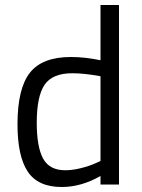

<svg xmlns="http://www.w3.org/2000/svg" viewBox="-20 -738 569 768"><path d="M50 -241Q50 -384 99.5 -447Q149 -510 263 -510Q320 -510 382 -497V-718H456V0H382V-34Q305 10 227 10Q132 10 91 -51.5Q50 -113 50 -241ZM362 -85 382 -94V-433Q317 -445 269 -445Q190 -445 158.5 -399Q127 -353 127 -247Q127 -150 152.5 -103.5Q178 -57 241 -57Q270 -57 304 -65.5Q338 -74 362 -85Z"/></svg>

Font: Cairo
Style: Regular
Weight: 400
Designer: Mohamed Gaber, the designers of Titillium
Foundry: Kief Type Foundry
Version: Version 2.009; ttfautohint (v1.5.33-1714) -l 8 -r 50 -G 200 